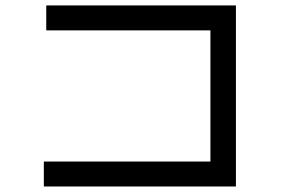

<svg xmlns="http://www.w3.org/2000/svg" viewBox="-20 -718 1040 699"><path d="M838.9 -39.1H139.6V-129.9H746.1V-607.4H148.4V-698.2H838.9Z"/></svg>

Font: MotoyaLCedar
Style: W3 mono
Weight: 400
Version: Version 1.01